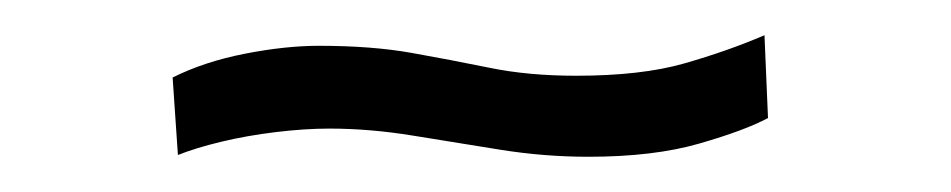

<svg xmlns="http://www.w3.org/2000/svg" viewBox="-20 -344 540 109"><path d="M81 -256 78 -300Q96 -309 119 -313.5Q142 -318 161 -318Q191 -318 213.5 -314Q236 -310 258 -305.5Q280 -301 307 -301Q344 -301 368.5 -308Q393 -315 414 -324L416 -277Q403 -270 377 -262.5Q351 -255 314 -255Q289 -255 264 -259Q239 -263 214.5 -267Q190 -271 167 -271Q153 -271 136.5 -269Q120 -267 105.5 -263.5Q91 -260 81 -256Z"/></svg>

Font: Truculenta Light
Style: Regular
Weight: 300
Version: Version 1.002